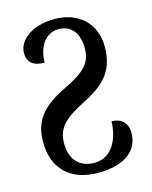

<svg xmlns="http://www.w3.org/2000/svg" viewBox="-112 -800 702 886"><g transform="rotate(-15 239.0 -357.0)"><path d="M246 12C384 12 442 -49 442 -128C442 -176 411 -202 367 -202C363 -99 314 -37 243 -37C169 -37 129 -84 129 -160C129 -238 174 -273 270 -322C380 -377 426 -438 426 -543C426 -653 350 -726 234 -726C125 -726 58 -670 58 -610C58 -566 85 -543 139 -543C139 -614 175 -676 240 -676C301 -676 335 -631 335 -562C335 -493 306 -457 198 -405C86 -351 37 -293 37 -191C37 -62 116 12 246 12Z"/></g></svg>

Font: Noto Serif Georgian Condensed Medium
Style: Regular
Weight: 500
Width: 3
Designer: Monotype Design Team, Akaki Razmadze
Foundry: Google LLC
Version: Version 2.003